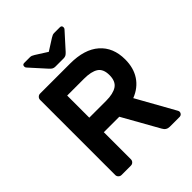

<svg xmlns="http://www.w3.org/2000/svg" viewBox="-248 -1033 1167 1167"><g transform="rotate(-45 335.0 -450.0)"><path d="M552 -642C508 -680.7 445 -700 363 -700H105C97.7 -700 91.3 -697.3 86 -692C80.7 -686.7 78 -680.3 78 -673V-27C78 -19.7 80.7 -13.3 86 -8C91.3 -2.7 97.7 0 105 0H186C193.3 0 199.7 -2.7 205 -8C210.3 -13.3 213 -19.7 213 -27V-260H346L477 -27C486.3 -9 500.7 0 520 0H605C611 0 616.2 -2.2 620.5 -6.5C624.8 -10.8 627 -16 627 -22C627 -25.3 626 -29 624 -33L486 -280C528.7 -296.7 561.3 -322.2 584 -356.5C606.7 -390.8 618 -432.3 618 -481C618 -549.7 596 -603.3 552 -642ZM358 -385H213V-575H358C399.3 -575 430.5 -568.2 451.5 -554.5C472.5 -540.8 483 -516.3 483 -481C483 -445.7 472.3 -420.8 451 -406.5C429.7 -392.2 398.7 -385 358 -385ZM268 -754C273.3 -751.3 279.7 -750 287 -750H357C364.3 -750 370.7 -751.3 376 -754C381.3 -756.7 387.3 -761.7 394 -769L486 -871C489.3 -874.3 491 -878.7 491 -884C491 -894.7 485.7 -900 475 -900H427C421 -900 416 -899.2 412 -897.5C408 -895.8 402.7 -893 396 -889L322 -842L248 -889C241.3 -893 236 -895.8 232 -897.5C228 -899.2 223 -900 217 -900H169C158.3 -900 153 -894.7 153 -884C153 -878.7 154.7 -874.3 158 -871L250 -769C256.7 -761.7 262.7 -756.7 268 -754Z"/></g></svg>

Font: Rubik
Style: Regular
Weight: 500
Designer: Hubert & Fischer
Foundry: Hubert & Fischer
Version: Version 1.100